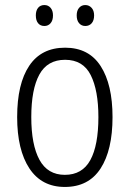

<svg xmlns="http://www.w3.org/2000/svg" viewBox="-20 -731 514 761"><path d="M426 -267Q426 -136 378.5 -63Q331 10 237 10Q145 10 96.5 -63.5Q48 -137 48 -267Q48 -399 96 -470.5Q144 -542 238 -542Q332 -542 379 -469Q426 -396 426 -267ZM104 -267Q104 -157 136.5 -97.5Q169 -38 237 -38Q306 -38 338 -96.5Q370 -155 370 -267Q370 -373 339.5 -433.5Q309 -494 238 -494Q168 -494 136 -435.5Q104 -377 104 -267ZM122 -670Q122 -689 131 -700Q140 -711 156 -711Q171 -711 180.5 -700Q190 -689 190 -670Q190 -650 180.5 -639Q171 -628 156 -628Q140 -628 131 -639Q122 -650 122 -670ZM284 -670Q284 -689 293.5 -700Q303 -711 318 -711Q333 -711 343 -700Q353 -689 353 -670Q353 -650 343.5 -639Q334 -628 318 -628Q303 -628 293.5 -639Q284 -650 284 -670Z"/></svg>

Font: Noto Sans Georgian Condensed Light
Style: Regular
Weight: 300
Width: 3
Designer: Monotype Design Team, Akaki Razmadze
Foundry: Google LLC
Version: Version 2.005; ttfautohint (v1.8.4.7-5d5b)